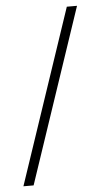

<svg xmlns="http://www.w3.org/2000/svg" viewBox="-52 -687 428 788"><g transform="rotate(-5 161.5 -293.5)"><path d="M295.9 -652.8 54.2 65.9H12.2L253.9 -652.8Z"/></g></svg>

Font: Linear Smooth Low Contrast
Style: Regular
Weight: 500
Designer: Philipp H. Poll, Flanker
Foundry: Philipp H. Poll, reworked by Flanker
Version: Version 1.010 | FøM Fix